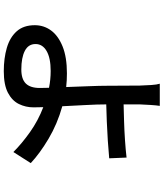

<svg xmlns="http://www.w3.org/2000/svg" viewBox="57 -890 885 1040"><g transform="rotate(90 500.0 -370.5)"><path d="M456 -193Q411 -202 365 -202Q295 -202 257 -180Q219 -158 219 -120Q219 -81 256 -62Q293 -43 357 -43Q409 -43 433 -67.5Q457 -92 457 -143ZM554 -793Q551 -774 549 -742.5Q547 -711 546 -685V-597Q586 -598 636.5 -599.5Q687 -601 739 -604.5Q791 -608 834 -613L838 -519Q795 -515 742.5 -511.5Q690 -508 638.5 -506Q587 -504 546 -503Q546 -455 549.5 -391Q553 -327 556 -265Q652 -238 732 -190.5Q812 -143 864 -94L804 0Q758 -46 696 -90Q634 -134 561 -162L562 -109Q562 -67 544 -30Q526 7 483 29.5Q440 52 366 52Q296 52 239.5 35.5Q183 19 150 -18Q117 -55 117 -116Q117 -165 145.5 -204Q174 -243 232 -266.5Q290 -290 378 -290Q397 -290 415.5 -289Q434 -288 452 -286Q450 -345 447.5 -406.5Q445 -468 445 -511Q445 -555 444.5 -604Q444 -653 444 -685Q443 -717 441 -747Q439 -777 434 -793Z"/></g></svg>

Font: Source Han Sans Medium
Style: Regular
Weight: 500
Designer: Ryoko NISHIZUKA Ë•øÂ°öÊ∂ºÂ≠ê (kana, bopomofo & ideographs); Paul D. Hunt (Latin, Greek & Cyrillic); Sandoll Communicatio
Foundry: Adobe
Version: Version 2.004;hotconv 1.0.118;makeotfexe 2.5.65603